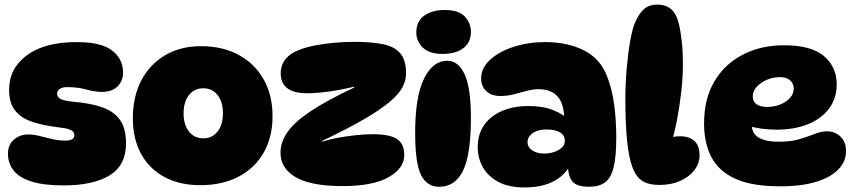

<svg xmlns="http://www.w3.org/2000/svg" viewBox="-20 -811 3744 844"><path d="M318 -626Q426 -626 473.5 -588.5Q521 -551 521 -492Q521 -455 496.5 -431Q472 -407 428 -407Q396 -407 359.5 -417.5Q323 -428 276 -428Q254 -428 242.5 -420Q231 -412 231 -399Q231 -386 243.5 -377.5Q256 -369 299 -364Q375 -358 427.5 -340Q480 -322 507 -284.5Q534 -247 534 -181Q534 -84 461.5 -40Q389 4 260 4Q171 4 117 -13.5Q63 -31 39 -62.5Q15 -94 15 -135Q15 -175 41.5 -197.5Q68 -220 104 -220Q127 -220 153 -213.5Q179 -207 208 -200Q237 -193 267 -193Q307 -193 307 -216Q307 -224 302.5 -230.5Q298 -237 283.5 -242.5Q269 -248 239 -251Q172 -259 123 -275Q74 -291 47 -324.5Q20 -358 20 -416Q20 -510 98 -568Q176 -626 318 -626Z M860 3Q770 3 703.5 -32.5Q637 -68 600.5 -134Q564 -200 564 -291Q564 -386 601 -457Q638 -528 705.5 -568Q773 -608 863 -608Q959 -608 1029.5 -569.5Q1100 -531 1139 -462Q1178 -393 1178 -301Q1178 -207 1138.5 -139Q1099 -71 1028 -34Q957 3 860 3ZM874 -203Q913 -203 936.5 -233Q960 -263 960 -313Q960 -363 936.5 -393Q913 -423 874 -423Q834 -423 810.5 -393Q787 -363 787 -313Q787 -263 810.5 -233Q834 -203 874 -203Z M1213 -140Q1213 -187 1244.5 -231.5Q1276 -276 1347.5 -323.5Q1419 -371 1537 -426V-430Q1505 -422 1466 -415Q1427 -408 1391.5 -404.5Q1356 -401 1332 -401Q1271 -401 1242.5 -423.5Q1214 -446 1214 -489Q1214 -525 1235.5 -551.5Q1257 -578 1294 -591Q1323 -603 1363.5 -611Q1404 -619 1449.5 -623Q1495 -627 1538 -627Q1614 -627 1664.5 -616.5Q1715 -606 1740 -576Q1765 -546 1765 -488Q1765 -458 1749.5 -428Q1734 -398 1694 -364Q1654 -330 1582 -288Q1510 -246 1397 -192V-188Q1425 -198 1463 -205Q1501 -212 1542 -216.5Q1583 -221 1620 -221Q1693 -221 1725 -200Q1757 -179 1757 -129Q1757 -71 1688 -32Q1619 7 1486 7Q1347 7 1280 -32Q1213 -71 1213 -140Z M1935 -767Q1997 -767 2023.5 -738Q2050 -709 2050 -671Q2050 -625 2017 -599.5Q1984 -574 1925 -574Q1867 -574 1838.5 -602Q1810 -630 1810 -668Q1810 -717 1844.5 -742Q1879 -767 1935 -767ZM1946 -544Q1995 -544 2022.5 -484Q2050 -424 2050 -293Q2050 -132 2015.5 -61Q1981 10 1911 10Q1856 10 1830.5 -42.5Q1805 -95 1805 -226Q1805 -387 1844 -465.5Q1883 -544 1946 -544Z M2570 10Q2512 10 2493.5 -16.5Q2475 -43 2476 -101L2493 -96Q2439 13 2286 13Q2216 13 2170.5 -11.5Q2125 -36 2102.5 -76Q2080 -116 2080 -165Q2080 -248 2141.5 -296.5Q2203 -345 2305 -345Q2367 -345 2414 -326Q2461 -307 2493 -273L2461 -275Q2461 -353 2432 -386Q2403 -419 2347 -419Q2323 -419 2295.5 -411.5Q2268 -404 2239 -396.5Q2210 -389 2180 -389Q2140 -389 2117.5 -410.5Q2095 -432 2095 -466Q2095 -512 2134 -548Q2173 -584 2237.5 -605Q2302 -626 2377 -626Q2475 -626 2547 -589.5Q2619 -553 2648 -477Q2670 -422 2679.5 -353Q2689 -284 2689 -206Q2689 -121 2677 -74Q2665 -27 2638.5 -8.5Q2612 10 2570 10ZM2374 -136Q2394 -136 2414.5 -142.5Q2435 -149 2449 -161.5Q2463 -174 2463 -192Q2463 -210 2452 -221Q2441 -232 2422.5 -237Q2404 -242 2383 -242Q2345 -242 2322 -226Q2299 -210 2299 -186Q2299 -164 2319.5 -150Q2340 -136 2374 -136Z M2878 2Q2832 2 2804 -15.5Q2776 -33 2760 -76Q2744 -118 2736.5 -193.5Q2729 -269 2729 -376Q2729 -440 2734.5 -506Q2740 -572 2749.5 -626.5Q2759 -681 2770 -708Q2789 -753 2812 -772Q2835 -791 2869 -791Q2905 -791 2929 -771.5Q2953 -752 2964 -707Q2972 -674 2977 -628Q2982 -582 2982 -531Q2982 -474 2975 -410.5Q2968 -347 2956.5 -286.5Q2945 -226 2929 -175L2838 -166Q2867 -188 2902.5 -200Q2938 -212 2969 -212Q3010 -212 3032.5 -191.5Q3055 -171 3055 -128Q3055 -92 3032 -62.5Q3009 -33 2969.5 -15.5Q2930 2 2878 2Z M3409 8Q3286 8 3213 -25Q3140 -58 3107.5 -120Q3075 -182 3075 -268Q3075 -377 3120.5 -453.5Q3166 -530 3245.5 -571Q3325 -612 3426 -612Q3546 -612 3602 -564.5Q3658 -517 3658 -440Q3658 -379 3624.5 -334Q3591 -289 3531.5 -265Q3472 -241 3394 -241Q3358 -241 3324 -246Q3290 -251 3263 -259L3287 -315Q3284 -291 3284 -267Q3284 -224 3315.5 -206Q3347 -188 3403 -188Q3457 -188 3495 -199.5Q3533 -211 3562 -222.5Q3591 -234 3617 -234Q3635 -234 3654 -225Q3673 -216 3686 -197Q3699 -178 3699 -146Q3699 -102 3666 -67Q3633 -32 3568.5 -12Q3504 8 3409 8ZM3351 -341Q3399 -341 3434 -364.5Q3469 -388 3469 -422Q3469 -444 3453 -458Q3437 -472 3409 -472Q3378 -472 3350.5 -460Q3323 -448 3306 -429Q3289 -410 3289 -387Q3289 -365 3305.5 -353Q3322 -341 3351 -341Z"/></svg>

Font: DynaPuff
Style: Bold
Weight: 700
Designer: Toshi Omagari, Jennifer Daniel
Foundry: Google Fonts
Version: Version 2.000